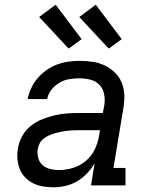

<svg xmlns="http://www.w3.org/2000/svg" viewBox="-20 -786 640 814"><path d="M208 8Q185 8 163 4.5Q141 1 121.5 -8.5Q102 -18 87 -33.5Q72 -49 64 -69Q56 -89 54 -111.5Q52 -134 56 -156Q60 -183 73.5 -208Q87 -233 109 -251Q131 -269 157 -279.5Q183 -290 209.5 -296.5Q236 -303 262.5 -305Q289 -307 315 -307H416L422 -339Q426 -363 421.5 -386.5Q417 -410 402 -426Q387 -442 364 -448Q341 -454 317 -454Q296 -454 274 -450.5Q252 -447 232.5 -435.5Q213 -424 198.5 -406Q184 -388 180 -366H97Q102 -390 112.5 -412.5Q123 -435 139.5 -454.5Q156 -474 177.5 -489Q199 -504 222 -512.5Q245 -521 269.5 -524.5Q294 -528 317 -528Q345 -528 372.5 -524Q400 -520 424 -508.5Q448 -497 467 -478.5Q486 -460 496 -435.5Q506 -411 507 -383Q508 -355 503 -327L461 -74H512V0H366L381 -94Q368 -71 349 -51Q330 -31 307 -17.5Q284 -4 258.5 2Q233 8 208 8ZM230 -65Q259 -65 289 -74Q319 -83 343.5 -103.5Q368 -124 381.5 -152Q395 -180 400 -210L404 -234H315Q302 -234 289.5 -233.5Q277 -233 264.5 -231.5Q252 -230 239.5 -227.5Q227 -225 214 -221.5Q201 -218 189 -212.5Q177 -207 166 -199Q155 -191 148.5 -179Q142 -167 140 -154Q137 -135 142 -116.5Q147 -98 160.5 -86Q174 -74 192.5 -69.5Q211 -65 230 -65ZM441 -580 316 -714 386 -766 496 -620ZM271 -580 146 -714 216 -766 326 -620Z"/></svg>

Font: Iosevka Etoile Oblique
Style: Regular
Weight: 400
Italic angle: -9°
Designer: Belleve Invis
Foundry: Belleve Invis
Version: Version 15.5.2; ttfautohint (v1.8.4)